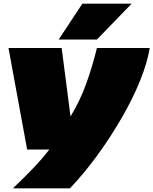

<svg xmlns="http://www.w3.org/2000/svg" viewBox="-20 -810 831 1040"><path d="M505 -550H791Q778 -470 738.5 -372.5Q699 -275 639.5 -172Q580 -69 508.5 29.5Q437 128 359 210H50Q106 157 156.5 104.5Q207 52 247 0H127L26 -550H314L362 -179Q413 -263 446.5 -355.5Q480 -448 505 -550ZM298 -596 426 -790H693L505 -596Z"/></svg>

Font: Georama ExtraExtended Black
Style: Italic
Weight: 900
Width: 8
Italic angle: -9°
Designer: Jean-Baptiste Levee
Foundry: Production Type
Version: Version 1.000